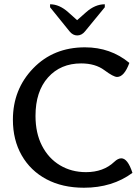

<svg xmlns="http://www.w3.org/2000/svg" viewBox="-20 -881 661 908"><path d="M377 6.8Q274.9 6.8 199.5 -33.4Q124 -73.7 82.5 -146.5Q41 -219.2 41 -314.9Q41 -458.5 137 -557.9Q232.9 -657.2 381.8 -657.2Q502.9 -657.2 591.8 -583.5Q567.4 -517.1 533.7 -517.1Q516.6 -517.1 473.6 -549.1Q430.7 -581.1 363.8 -581.1Q266.6 -581.1 207.3 -514.9Q147.9 -448.7 147.9 -333Q147.9 -251.5 178.7 -191.7Q209.5 -131.8 263.7 -99.4Q317.9 -66.9 386.7 -66.9Q469.2 -66.9 520.5 -115.7Q538.1 -132.3 553.7 -132.3Q584 -132.3 606.4 -63.5Q511.2 6.8 377 6.8ZM475.6 -860.8V-846.7L381.8 -732.4Q366.2 -713.4 345.2 -713.4Q324.7 -713.4 309.1 -732.4L216.8 -846.7V-860.8Q260.7 -860.8 302.7 -823.2L344.7 -785.6L387.2 -823.2Q429.7 -860.8 475.6 -860.8Z"/></svg>

Font: Bainsley
Style: Regular
Weight: 400
Designer: Paul James MIller
Foundry: High-Logic / Made with FontCreator
Version: Version 1.411;March 28, 2021;FontCreator 13.0.0.2683 64-bit